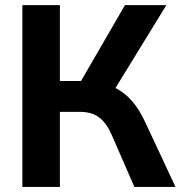

<svg xmlns="http://www.w3.org/2000/svg" viewBox="-20 -739 714 759"><path d="M216.8 0V-296.9H293.9C357.4 -296.9 392.6 -271 421.9 -205.1L511.2 0H673.8L552.7 -258.8C522.5 -323.2 485.8 -366.2 436.5 -391.1L637.7 -718.8H474.1L300.3 -418.9H216.8V-718.8H68.4V0Z"/></svg>

Font: Winston
Style: Bold
Weight: 700
Designer: Vernon Adams, Kim Jin-seong, David Berlow, Cristiano Sobral
Foundry: The Winston Project Authors
Version: Version 3.004